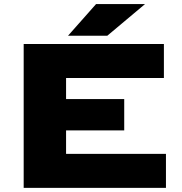

<svg xmlns="http://www.w3.org/2000/svg" viewBox="-20 -914 884 934"><path d="M95.2 0V-700H777.3V-534.6H301.4V-432H584.3V-279.7H301.4V-165.4H787.3V0ZM311 -740.3 447.3 -894.2H685.5L502.1 -740.3Z"/></svg>

Font: Science Gothic
Style: Regular
Weight: 400
Designer: Thomas Phinney, Vassil Kateliev, Brandon Buerkle
Foundry: Font Detective LLC
Version: Version 1.018